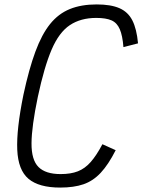

<svg xmlns="http://www.w3.org/2000/svg" viewBox="-20 -834 644 868"><path d="M252 14Q156 14 109 -25.5Q62 -65 58 -157Q54 -249 86 -406Q111 -522 140 -600.5Q169 -679 206.5 -725.5Q244 -772 295.5 -793Q347 -814 417 -814Q481 -814 520 -797Q559 -780 578.5 -741.5Q598 -703 604 -638L538 -621Q534 -673 521.5 -702Q509 -731 484 -742Q459 -753 415 -753Q345 -753 296 -720.5Q247 -688 213.5 -610Q180 -532 151 -396Q123 -262 122.5 -186.5Q122 -111 154 -79Q186 -47 254 -47Q300 -47 332 -59.5Q364 -72 390 -101.5Q416 -131 443 -182L503 -155Q470 -90 435.5 -53Q401 -16 357.5 -1Q314 14 252 14Z"/></svg>

Font: Victor Mono Thin Light
Style: Italic
Weight: 300
Italic angle: -12°
Monospace: yes
Version: Version 1.561;gftools[0.9.30]